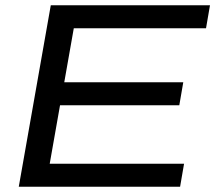

<svg xmlns="http://www.w3.org/2000/svg" viewBox="-20 -706 814 726"><path d="M51 0 172 -686H774L759 -599H259L223 -395H673L658 -308H207L168 -87H676L661 0Z"/></svg>

Font: Archivo SemiExpanded
Style: Italic
Weight: 400
Width: 6
Italic angle: -10°
Designer: Hector Gatti
Foundry: Omnibus-Type
Version: Version 2.001